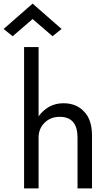

<svg xmlns="http://www.w3.org/2000/svg" viewBox="-58 -1040 603 1060"><path d="M370 -280Q370 -395 272 -395Q220 -395 188 -362Q155 -330 155 -280V0H75V-780H155V-398Q178 -430 214 -451Q249 -470 292 -470Q364 -470 406 -424Q450 -380 450 -290V0H370ZM122 -935 12 -840 -38 -880 122 -1020 282 -880 232 -840Z"/></svg>

Font: jost-mod-400
Style: Regular
Weight: 400
Version: Version 3.200; ttfautohint (v0.97) -l 8 -r 50 -G 200 -x 14 -